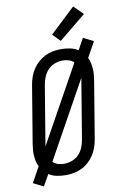

<svg xmlns="http://www.w3.org/2000/svg" viewBox="-122 -1043 728 1154"><g transform="rotate(-10 242.0 -465.5)"><path d="M49 52 -13 21 39 -73Q31 -88 27.5 -105Q24 -122 22.5 -139.5Q21 -157 22.5 -175Q24 -193 27 -212L85 -562Q89 -586 97.5 -610Q106 -634 120 -655.5Q134 -677 154 -694.5Q174 -712 196.5 -723Q219 -734 244 -738.5Q269 -743 293 -743Q321 -743 348 -737.5Q375 -732 397 -718L435 -787L497 -756L445 -662Q453 -647 456.5 -630Q460 -613 461.5 -595.5Q463 -578 461.5 -560Q460 -542 457 -523L399 -173Q395 -149 386.5 -125Q378 -101 364 -79.5Q350 -58 330.5 -40.5Q311 -23 288 -12Q265 -1 240 3.5Q215 8 191 8Q163 8 136 2.5Q109 -3 88 -17ZM100 -183 359 -650Q346 -663 328.5 -668.5Q311 -674 292 -674Q268 -674 244 -665.5Q220 -657 202.5 -639Q185 -621 175 -597.5Q165 -574 161 -551ZM192 -61Q216 -61 240 -69.5Q264 -78 282 -96Q300 -114 309.5 -137.5Q319 -161 323 -184L384 -552L125 -85Q138 -72 155.5 -66.5Q173 -61 192 -61ZM301 -792 256 -838 410 -983 466 -927Z"/></g></svg>

Font: Iosevka QP
Style: Italic
Weight: 400
Italic angle: -9°
Designer: Belleve Invis
Foundry: Belleve Invis
Version: Version 20.0.0; ttfautohint (v1.8.4)